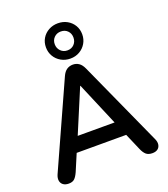

<svg xmlns="http://www.w3.org/2000/svg" viewBox="-176 -1122 1095 1253"><g transform="rotate(-20 372.0 -496.0)"><path d="M84 8Q60 8 45.5 -3Q31 -14 28 -32.5Q25 -51 35 -74L299 -659Q312 -688 330.5 -700.5Q349 -713 373 -713Q396 -713 414.5 -700.5Q433 -688 446 -659L711 -74Q722 -51 719 -32Q716 -13 702 -2.5Q688 8 665 8Q637 8 621.5 -5.5Q606 -19 594 -47L529 -198L583 -163H161L215 -198L151 -47Q138 -18 124 -5Q110 8 84 8ZM371 -566 231 -233 205 -265H539L514 -233L373 -566ZM373 -755Q338 -755 309 -771.5Q280 -788 263.5 -816Q247 -844 247 -878Q247 -913 263.5 -940.5Q280 -968 309 -984Q338 -1000 373 -1000Q409 -1000 437.5 -984Q466 -968 482.5 -940.5Q499 -913 499 -878Q499 -844 482.5 -816Q466 -788 437.5 -771.5Q409 -755 373 -755ZM373 -812Q402 -812 420 -831Q438 -850 438 -878Q438 -906 420 -924.5Q402 -943 373 -943Q345 -943 326.5 -924.5Q308 -906 308 -878Q308 -850 326.5 -831Q345 -812 373 -812Z"/></g></svg>

Font: Nunito ExtraLight
Style: Bold
Weight: 700
Version: Version 3.602